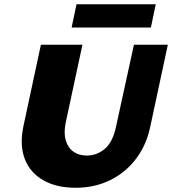

<svg xmlns="http://www.w3.org/2000/svg" viewBox="-20 -869 812 906"><path d="M336 17Q247 17 185 -18Q123 -53 97.5 -117.5Q72 -182 90 -271L173 -658H369L290 -290Q280 -241 290.5 -206Q301 -171 327 -153Q353 -135 389 -135Q438 -135 475 -167Q512 -199 527 -269L612 -658H772L689 -271Q671 -185 622.5 -120.5Q574 -56 501 -19.5Q428 17 336 17ZM318 -739 341 -849H715L692 -739Z"/></svg>

Font: Ysabeau Office Black
Style: Italic
Weight: 900
Italic angle: -12°
Designer: Christian Thalmann (Catharsis Fonts)
Version: Version 2.001;gftools[0.9.30]; featfreeze: tnum,lnum,ss02